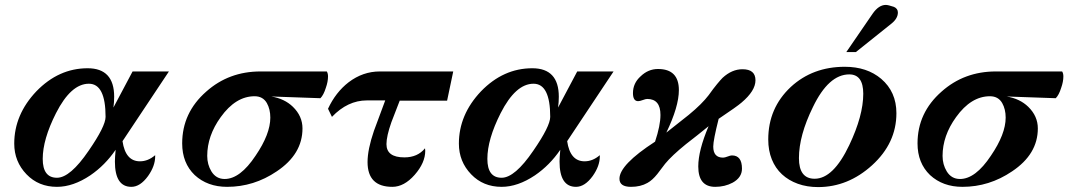

<svg xmlns="http://www.w3.org/2000/svg" viewBox="-20 -745 4351 782"><path d="M668 -454 479 -170Q491 -88 550 -88Q583 -88 612 -113V-108Q612 -69 583 -28Q551 16 515 16Q448 16 448 -87Q448 -103 451 -135Q408 -72 348 -31Q278 16 212 16Q137 16 88 -35Q38 -87 38 -160Q38 -278 128 -373Q219 -467 337 -467Q445 -467 445 -351Q445 -329 442 -307L520 -454ZM410 -269Q410 -404 342 -404Q269 -404 208 -284Q154 -177 154 -98Q154 -21 212 -21Q266 -21 341 -131Q410 -231 410 -269Z M1316 -434Q1316 -412 1307 -387Q1298 -358 1285 -345L1085 -352Q1139 -343 1173 -310Q1212 -272 1212 -222Q1212 -117 1107 -47Q1014 16 905 16Q825 16 773 -32Q722 -81 722 -161Q722 -286 820 -372Q912 -454 1041 -454H1311Q1316 -446 1316 -434ZM1081 -266Q1081 -300 1067 -325Q1051 -353 1017 -353Q940 -353 879 -268Q824 -192 824 -110Q824 -75 841 -47Q860 -16 895 -16Q958 -16 1021 -111Q1081 -199 1081 -266Z M1826 -454 1801 -335H1608Q1600 -313 1591 -291Q1582 -269 1574 -247Q1554 -190 1554 -158Q1554 -104 1627 -104Q1681 -104 1711 -141L1712 -131Q1712 -82 1669 -33Q1626 16 1578 16Q1477 16 1477 -85Q1477 -136 1503 -212Q1514 -243 1526 -274Q1538 -305 1549 -336H1474Q1396 -336 1332 -269L1316 -302Q1347 -369 1400 -410Q1458 -454 1527 -454Z M2479 -454 2290 -170Q2302 -88 2361 -88Q2394 -88 2423 -113V-108Q2423 -69 2394 -28Q2362 16 2326 16Q2259 16 2259 -87Q2259 -103 2262 -135Q2219 -72 2159 -31Q2089 16 2023 16Q1948 16 1899 -35Q1849 -87 1849 -160Q1849 -278 1939 -373Q2030 -467 2148 -467Q2256 -467 2256 -351Q2256 -329 2253 -307L2331 -454ZM2221 -269Q2221 -404 2153 -404Q2080 -404 2019 -284Q1965 -177 1965 -98Q1965 -21 2023 -21Q2077 -21 2152 -131Q2221 -231 2221 -269Z M3057 -418Q3057 -375 3000 -327Q2983 -312 2907 -261Q2885 -174 2885 -148Q2885 -103 2925 -103Q2932 -103 2943.5 -107.5Q2955 -112 2961 -112Q3002 -112 3002 -58Q3002 -22 2964 -1Q2932 16 2893 16Q2824 16 2824 -67Q2824 -132 2866 -231Q2843 -212 2820 -194Q2797 -176 2774 -158Q2716 -111 2689 -78Q2681 -67 2673 -57Q2665 -47 2657 -36Q2637 -11 2617 0Q2589 16 2550 16Q2503 16 2503 -17Q2503 -74 2648 -168Q2670 -234 2670 -277Q2670 -342 2616 -342Q2610 -342 2598 -337.5Q2586 -333 2579 -333Q2558 -333 2558 -366Q2558 -406 2589 -434Q2620 -464 2660 -464Q2745 -464 2745 -378Q2745 -311 2694 -205Q2717 -223 2739.5 -241Q2762 -259 2785 -277Q2813 -300 2833 -320Q2853 -340 2866 -357Q2886 -385 2900.5 -402.5Q2915 -420 2923 -428Q2961 -463 3004 -463Q3057 -463 3057 -418Z M3631 -284Q3631 -162 3532 -72Q3434 17 3312 17Q3267 17 3229.5 3.5Q3192 -10 3165 -35Q3138 -60 3123.5 -96Q3109 -132 3109 -177Q3109 -305 3201 -391Q3290 -473 3421 -473Q3511 -473 3569 -424Q3631 -371 3631 -284ZM3496 -363Q3496 -442 3439 -442Q3355 -442 3291 -309Q3234 -193 3234 -101Q3234 -17 3298 -17Q3374 -17 3439 -154Q3496 -274 3496 -363ZM3621 -717Q3637 -710 3637 -694Q3637 -670 3611 -649L3466 -533H3427L3534 -689Q3559 -725 3588 -725Q3597 -725 3621 -717Z M4311 -434Q4311 -412 4302 -387Q4293 -358 4280 -345L4080 -352Q4134 -343 4168 -310Q4207 -272 4207 -222Q4207 -117 4102 -47Q4009 16 3900 16Q3820 16 3768 -32Q3717 -81 3717 -161Q3717 -286 3815 -372Q3907 -454 4036 -454H4306Q4311 -446 4311 -434ZM4076 -266Q4076 -300 4062 -325Q4046 -353 4012 -353Q3935 -353 3874 -268Q3819 -192 3819 -110Q3819 -75 3836 -47Q3855 -16 3890 -16Q3953 -16 4016 -111Q4076 -199 4076 -266Z"/></svg>

Font: GFS Didot
Style: Bold Italic
Weight: 700
Italic angle: -12°
Designer: Designed by Takis Katsoulidis and George D. Matthiopoulos.
Foundry: Designed by Takis Katsoulidis and George D. Matthiopoulos.
Version: Version 1.0